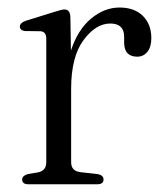

<svg xmlns="http://www.w3.org/2000/svg" viewBox="-20 -478 424 498"><path d="M162.5 -434.5 164 -347Q182 -401.5 216.5 -430Q251 -458.5 290 -458.5Q328.5 -458.5 350.5 -436.8Q372.5 -415 372.5 -379Q372.5 -356 362.2 -343.5Q352 -331 336 -331Q302 -331 302 -368V-382.5Q302 -417 266 -417Q228.5 -417 196.5 -373.8Q164.5 -330.5 164.5 -247V-57.5Q164.5 -34.5 188 -31.5L232.5 -26.5Q248.5 -24 248.5 -12.5Q248.5 0 232 0H54Q37.5 0 37.5 -12.5Q37.5 -22 52 -26.5L79 -31Q100 -35.5 100 -57V-377.5Q100 -396 85 -397L44.5 -397.5Q31.5 -399.5 31.5 -409Q31.5 -418.5 46.5 -424L119 -446.5Q140.5 -453.5 147 -453.5Q161.5 -453.5 162.5 -434.5Z"/></svg>

Font: Fraunces 72pt Soft Light
Style: Regular
Weight: 300
Version: Version 1.000;[b76b70a41]